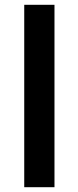

<svg xmlns="http://www.w3.org/2000/svg" viewBox="-20 -780 327 800"><path d="M207 0H81V-760H207Z"/></svg>

Font: Noto Sans Sinhala UI SemiBold
Style: Regular
Weight: 600
Designer: Jelle Bosma - Monotype Design Team
Foundry: Monotype Imaging Inc.
Version: Version 2.006; ttfautohint (v1.8.4.7-5d5b)